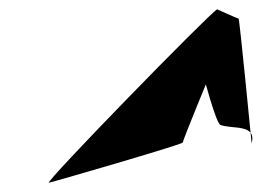

<svg xmlns="http://www.w3.org/2000/svg" viewBox="-20 -622 562 412"><path d="M85 -230C89 -230 371 -312 372 -316C375 -328 432 -466 432 -466C424 -451 422 -462 416 -462C416 -462 443 -358 453 -354C479 -344 531 -357 520 -314C520 -314 494 -582 492 -582C490 -582 446 -602 446 -602C430 -594 75 -230 85 -230Z"/></svg>

Font: Interstorm
Style: Obl
Weight: 400
Version: Version 0.7